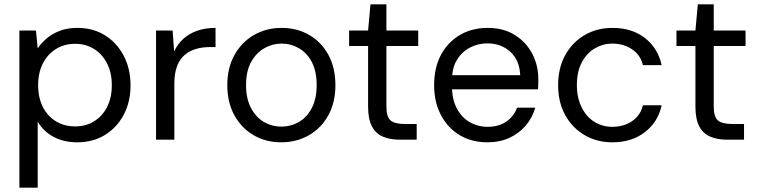

<svg xmlns="http://www.w3.org/2000/svg" viewBox="-20 -641 3480 881"><path d="M69 220V-501H145L153 -419Q169 -443 194 -464.5Q219 -486 254 -499.5Q289 -513 335 -513Q408 -513 462.5 -478.5Q517 -444 548 -384.5Q579 -325 579 -249Q579 -174 548 -115Q517 -56 462 -22Q407 12 334 12Q273 12 226 -13Q179 -38 153 -83V220ZM325 -61Q374 -61 412 -84.5Q450 -108 471.5 -150.5Q493 -193 493 -250Q493 -307 471.5 -349.5Q450 -392 412 -416Q374 -440 325 -440Q275 -440 236.5 -416Q198 -392 176.5 -349.5Q155 -307 155 -250Q155 -193 176.5 -150.5Q198 -108 236.5 -84.5Q275 -61 325 -61Z M696 0V-501H772L779 -405Q795 -439 821.5 -463Q848 -487 885 -500Q922 -513 969 -513V-425H942Q909 -425 879.5 -416.5Q850 -408 827.5 -389Q805 -370 792.5 -337.5Q780 -305 780 -256V0Z M1270 12Q1200 12 1144 -20.5Q1088 -53 1055.5 -112Q1023 -171 1023 -250Q1023 -330 1056 -389Q1089 -448 1145.5 -480.5Q1202 -513 1272 -513Q1343 -513 1399 -480.5Q1455 -448 1487 -389Q1519 -330 1519 -250Q1519 -171 1486.5 -112Q1454 -53 1397.5 -20.5Q1341 12 1270 12ZM1270 -60Q1314 -60 1351 -81Q1388 -102 1410.5 -145Q1433 -188 1433 -250Q1433 -314 1411 -356Q1389 -398 1352 -419.5Q1315 -441 1272 -441Q1230 -441 1192.5 -419.5Q1155 -398 1132 -356Q1109 -314 1109 -250Q1109 -188 1132 -145Q1155 -102 1191.5 -81Q1228 -60 1270 -60Z M1815 0Q1770 0 1737 -14Q1704 -28 1686.5 -61.5Q1669 -95 1669 -152V-430H1582V-501H1669L1680 -621H1753V-501H1899V-430H1753V-152Q1753 -105 1772 -88.5Q1791 -72 1839 -72H1892V0Z M2216 12Q2145 12 2090 -20.5Q2035 -53 2003.5 -112.5Q1972 -172 1972 -250Q1972 -330 2003 -388.5Q2034 -447 2089.5 -480Q2145 -513 2218 -513Q2291 -513 2343 -480Q2395 -447 2422.5 -394Q2450 -341 2450 -278Q2450 -268 2450 -256.5Q2450 -245 2449 -231H2035V-296H2367Q2364 -365 2321.5 -403.5Q2279 -442 2216 -442Q2173 -442 2136 -422.5Q2099 -403 2076.5 -366Q2054 -329 2054 -273V-245Q2054 -184 2077 -142Q2100 -100 2137 -79.5Q2174 -59 2216 -59Q2268 -59 2302.5 -82.5Q2337 -106 2353 -147H2436Q2423 -101 2393 -65.5Q2363 -30 2318.5 -9Q2274 12 2216 12Z M2790 12Q2719 12 2662.5 -21Q2606 -54 2573.5 -113Q2541 -172 2541 -250Q2541 -329 2573.5 -388Q2606 -447 2662.5 -480Q2719 -513 2790 -513Q2880 -513 2939.5 -466.5Q2999 -420 3016 -342H2930Q2919 -389 2880 -415Q2841 -441 2789 -441Q2747 -441 2710 -419.5Q2673 -398 2650 -355.5Q2627 -313 2627 -250Q2627 -204 2640.5 -168Q2654 -132 2676.5 -107.5Q2699 -83 2728.5 -71Q2758 -59 2789 -59Q2824 -59 2853 -70.5Q2882 -82 2902.5 -104.5Q2923 -127 2930 -158H3016Q3000 -82 2939.5 -35Q2879 12 2790 12Z M3317 0Q3272 0 3239 -14Q3206 -28 3188.5 -61.5Q3171 -95 3171 -152V-430H3084V-501H3171L3182 -621H3255V-501H3401V-430H3255V-152Q3255 -105 3274 -88.5Q3293 -72 3341 -72H3394V0Z"/></svg>

Font: DVN - DM Sans
Style: Regular
Weight: 400
Designer: Colophon Foundry, Jonny Pinhorn
Foundry: Colophon Foundry
Version: Version 4.004;gftools[0.9.30]